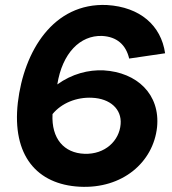

<svg xmlns="http://www.w3.org/2000/svg" viewBox="-20 -731 685 764"><path d="M297 12C467 21 590 -85 605 -225C618 -356 525 -443 393 -451C332 -454 266 -437 208 -395C228 -520 299 -591 386 -588C445 -585 481 -553 494 -498L637 -519C621 -630 537 -703 406 -711C192 -721 75 -527 51 -323C27 -112 127 3 297 12ZM189 -277C225 -321 285 -345 346 -342C418 -339 465 -297 460 -237C455 -171 398 -116 316 -119C235 -122 184 -179 189 -277Z"/></svg>

Font: Fixel Display
Style: Bold Italic
Weight: 700
Italic angle: -10°
Designer: AlfaBravo + MacPaw
Foundry: Kyrylo Tkachov, Marchela Mozhyna, Serhii Makarenko, Maria Weinstein, Zakhar Kryvoshyya
Version: Version 1.210;Glyphs 3.2 (3217)